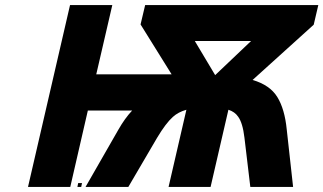

<svg xmlns="http://www.w3.org/2000/svg" viewBox="-20 -734 1270 754"><path d="M484 0H316L445 -225Q470 -269 499 -300H325L256 0H90L255 -714H421L358 -442H654L532 -638L550 -714H1230L1212 -637L972 -420Q1040 -400 1069 -353Q1098 -306 1106 -226L1131 0H963L940 -193Q933 -252 915 -276Q902 -295 877 -303L807 0H642L712 -303Q680 -294 659 -275Q631 -250 597 -193ZM745 -573 825 -439 966 -573ZM284 0 287 -15H302L299 0Z"/></svg>

Font: Passageway
Style: BdIt
Weight: 700
Foundry: Ascender Corporation
Version: Version 1.11